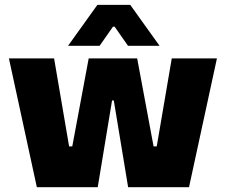

<svg xmlns="http://www.w3.org/2000/svg" viewBox="-20 -779 940 799"><path d="M133.3 0H386.7L446.3 -360.8H453.6L513.2 0H766.6L882.8 -536.1H694.8L632.3 -169.9H619.1L550.8 -536.1H349.1L280.8 -169.9H267.6L205.1 -536.1H17.1ZM263.2 -588.4H394.5L450.2 -668H457L512.7 -588.4H644L522 -758.8H385.3Z"/></svg>

Font: Wand UI Pro Black
Style: Regular
Weight: 900
Designer: Andreas Faust
Version: Version 1.003;FEAKit 1.0